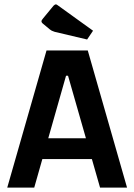

<svg xmlns="http://www.w3.org/2000/svg" viewBox="-20 -855 612 875"><path d="M13 0 192 -625H380L559 0H436L290 -510H281L136 0ZM111 -130V-225H463V-130ZM377 -675 229 -710Q220 -713 216 -715Q212 -717 207 -721L177 -746Q169 -752 169 -758Q169 -763 177 -772L224 -829Q230 -835 235 -835Q238 -835 243 -831L404 -715Z"/></svg>

Font: Changa ExtraLight Medium
Style: Regular
Weight: 500
Version: Version 3.002; ttfautohint (v1.8.2)